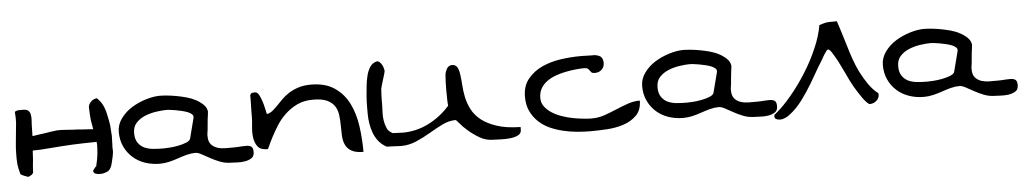

<svg xmlns="http://www.w3.org/2000/svg" viewBox="-30 -522 3885 728"><g transform="rotate(-5 1912.5 -157.5)"><path d="M383.8 -180.7Q380.9 -201.2 376 -221.7Q372.1 -242.2 363.3 -259.8Q354.5 -276.4 341.8 -287.1Q325.2 -284.2 317.4 -273.4Q308.6 -263.7 309.6 -252Q310.5 -225.6 312.5 -206.1Q315.4 -187.5 318.4 -171.9V-170.9L308.6 -171.9Q293.9 -172.9 276.4 -173.8Q258.8 -175.8 243.2 -175.8Q228.5 -176.8 215.8 -177.7Q203.1 -178.7 198.2 -178.7H182.6Q177.7 -177.7 167 -176.8Q156.2 -175.8 141.6 -172.9Q127.9 -170.9 112.3 -168.9L86.9 -165Q87.9 -186.5 87.9 -210Q87.9 -215.8 88.9 -225.6Q89.8 -235.4 87.9 -245.1Q86.9 -254.9 81.1 -260.7Q75.2 -267.6 60.5 -267.6H52.7H43Q38.1 -266.6 33.2 -265.6Q29.3 -264.6 28.3 -260.7Q30.3 -241.2 29.3 -221.7L25.4 -181.6L21.5 -141.6Q19.5 -121.1 19.5 -101.6V-82L20.5 -64.5Q21.5 -56.6 23.4 -46.9Q25.4 -38.1 28.3 -26.4Q29.3 -24.4 33.2 -22.5Q38.1 -19.5 39.1 -19.5Q42 -17.6 48.8 -15.6Q55.7 -12.7 57.6 -12.7Q59.6 -12.7 62.5 -14.6L68.4 -17.6Q72.3 -19.5 74.2 -22.5Q76.2 -25.4 77.1 -26.4Q78.1 -52.7 81.1 -76.2L83 -110.4L114.3 -111.3L193.4 -117.2Q233.4 -120.1 274.4 -121.1Q299.8 -122.1 327.1 -122.1L328.1 -112.3Q328.1 -95.7 326.2 -76.2Q324.2 -56.6 317.4 -29.3Q315.4 -29.3 313.5 -26.4L309.6 -21.5L305.7 -16.6Q304.7 -14.6 304.7 -13.7Q305.7 -12.7 304.7 -11.7Q305.7 -10.7 304.7 -10.7V-9.8Q307.6 -4.9 311.5 -2.9Q316.4 -1 322.3 0H335Q340.8 0 345.7 -2Q354.5 -3.9 361.3 -7.8Q367.2 -12.7 371.1 -19.5Q374 -25.4 376 -32.2Q377.9 -39.1 378.9 -43.9L382.8 -60.5Q383.8 -67.4 384.8 -72.3Q384.8 -76.2 385.7 -79.1V-85.9Q384.8 -92.8 385.7 -106.4Q386.7 -121.1 386.7 -139.6Q385.7 -159.2 383.8 -180.7Z M696.3 -47.9Q680.7 -47.9 663.6 -43.5Q646.5 -39.1 629.9 -33.2Q613.3 -27.3 595.2 -22.9Q577.1 -18.6 558.6 -18.6Q530.3 -18.6 503.9 -27.3Q477.5 -36.1 457.5 -53.7Q437.5 -71.3 425.8 -96.2Q414.1 -121.1 414.1 -152.3Q414.1 -179.7 431.2 -203.1Q448.2 -226.6 473.6 -242.2Q499 -257.8 528.3 -266.6Q557.6 -275.4 581.1 -275.4Q591.8 -275.4 607.9 -273.9Q624 -272.5 643.1 -269Q662.1 -265.6 681.6 -260.3Q701.2 -254.9 717.3 -246.1Q733.4 -237.3 744.6 -226.1Q755.9 -214.8 757.8 -200.2Q757.8 -195.3 755.9 -183.1Q753.9 -170.9 752.9 -157.2Q752 -143.6 750.5 -131.3Q749 -119.1 748 -113.3V-107.4Q748 -85.9 757.8 -75.2Q767.6 -64.5 781.7 -60.1Q795.9 -55.7 811.5 -55.7H842.8Q857.4 -55.7 861.3 -56.2Q865.2 -56.6 866.7 -56.6Q868.2 -56.6 871.6 -57.1Q875 -57.6 890.6 -57.6Q903.3 -57.6 910.2 -52.7Q917 -47.9 917 -32.2Q917 -15.6 906.2 -8.8Q895.5 -2 880.9 0.5Q866.2 2.9 851.6 2Q836.9 1 829.1 1Q806.6 1 786.6 -6.8Q766.6 -14.6 750 -23.9Q733.4 -33.2 719.7 -40.5Q706.1 -47.9 696.3 -47.9ZM471.7 -142.6Q471.7 -119.1 481.9 -105Q492.2 -90.8 507.3 -84.5Q522.5 -78.1 541 -76.7Q559.6 -75.2 577.1 -75.2Q584 -75.2 600.1 -76.2Q616.2 -77.1 633.8 -80.6Q651.4 -84 665.5 -89.8Q679.7 -95.7 681.6 -104.5L701.2 -180.7Q703.1 -188.5 697.3 -194.3Q691.4 -200.2 681.2 -204.1Q670.9 -208 658.7 -210.9Q646.5 -213.9 634.8 -215.8Q623 -217.8 613.8 -218.8Q604.5 -219.7 602.5 -219.7Q585 -219.7 562 -216.3Q539.1 -212.9 519 -204.6Q499 -196.3 485.4 -181.6Q471.7 -167 471.7 -142.6Z M1158.2 -210Q1124 -210 1098.1 -197.8Q1072.3 -185.5 1051.8 -166Q1031.2 -146.5 1017.6 -124.5Q1003.9 -102.5 993.7 -83Q983.4 -63.5 978 -50.8Q972.7 -38.1 970.7 -38.1Q944.3 -38.1 933.6 -51.8Q922.9 -65.4 919.9 -85.4Q917 -105.5 919.4 -127.4Q921.9 -149.4 921.9 -166V-182.6Q921.9 -194.3 922.4 -207Q922.9 -219.7 922.9 -230.5V-247.1Q925.8 -254.9 930.7 -255.9Q935.5 -256.8 941.4 -256.8Q950.2 -256.8 956.1 -246.6Q961.9 -236.3 966.8 -221.7Q971.7 -207 974.6 -192.9Q977.5 -178.7 979.5 -170.9Q991.2 -172.9 1001 -180.7Q1010.7 -188.5 1021 -199.2Q1031.2 -210 1043 -221.7Q1054.7 -233.4 1070.3 -243.7Q1085.9 -253.9 1106.9 -260.7Q1127.9 -267.6 1155.3 -267.6Q1210 -267.6 1245.1 -243.7Q1280.3 -219.7 1299.3 -181.2Q1318.4 -142.6 1325.2 -94.2Q1332 -45.9 1332 3.9Q1302.7 3.9 1286.6 -5.4Q1270.5 -14.6 1263.7 -29.8Q1256.8 -44.9 1255.9 -64Q1254.9 -83 1254.9 -103Q1254.9 -123 1252.4 -142.6Q1250 -162.1 1240.7 -176.8Q1231.4 -191.4 1212.4 -200.7Q1193.4 -210 1158.2 -210Z M1690.4 -85.9Q1665 -85.9 1640.1 -73.7Q1615.2 -61.5 1588.9 -45.9Q1562.5 -30.3 1534.2 -18.1Q1505.9 -5.9 1476.6 -5.9Q1472.7 -5.9 1464.8 -6.3Q1457 -6.8 1447.8 -7.3Q1438.5 -7.8 1430.7 -7.8Q1422.9 -7.8 1419.9 -8.8Q1401.4 -19.5 1390.1 -34.2Q1378.9 -48.8 1372.6 -65.9Q1366.2 -83 1363.3 -101.6Q1360.4 -120.1 1360.4 -138.7V-166Q1360.4 -183.6 1361.8 -204.1Q1363.3 -224.6 1365.7 -246.1Q1368.2 -267.6 1373 -285.6Q1377.9 -303.7 1386.7 -316.4Q1395.5 -329.1 1410.2 -333Q1416 -335 1421.9 -330.1Q1427.7 -325.2 1431.2 -318.8Q1434.6 -312.5 1436.5 -305.2Q1438.5 -297.9 1438.5 -294.9Q1438.5 -292 1435.5 -282.2Q1432.6 -272.5 1429.2 -261.2Q1425.8 -250 1422.9 -240.2Q1419.9 -230.5 1419.9 -228.5Q1419.9 -227.5 1419.4 -220.2Q1418.9 -212.9 1418.5 -204.1Q1418 -195.3 1418 -185.1Q1418 -174.8 1418 -168.9Q1418 -156.2 1417 -140.1Q1416 -124 1418.5 -108.4Q1420.9 -92.8 1426.8 -79.1Q1432.6 -65.4 1448.2 -57.6Q1449.2 -57.6 1454.6 -57.1Q1460 -56.6 1466.3 -56.6Q1472.7 -56.6 1478 -56.2Q1483.4 -55.7 1485.4 -55.7Q1538.1 -55.7 1585 -79.1Q1631.8 -102.5 1667 -142.6Q1666 -148.4 1665.5 -165Q1665 -181.6 1665 -199.7Q1665 -217.8 1665.5 -233.9Q1666 -250 1667 -256.8Q1667 -262.7 1668.9 -269Q1670.9 -275.4 1673.8 -281.2Q1676.8 -287.1 1682.1 -291Q1687.5 -294.9 1694.3 -294.9Q1709 -294.9 1714.8 -284.2Q1720.7 -273.4 1723.1 -255.9Q1725.6 -238.3 1727.1 -215.3Q1728.5 -192.4 1733.4 -168.9Q1738.3 -145.5 1750 -122.6Q1761.7 -99.6 1784.2 -81.5Q1806.6 -63.5 1842.8 -51.3Q1878.9 -39.1 1933.6 -38.1Q1933.6 -36.1 1933.6 -33.2Q1933.6 -30.3 1933.6 -28.3Q1933.6 -13.7 1920.9 -7.3Q1908.2 -1 1890.1 1Q1872.1 2.9 1854.5 2Q1836.9 1 1828.1 1Q1798.8 1 1775.4 -12.7Q1752 -26.4 1733.4 -42.5Q1714.8 -58.6 1703.6 -72.3Q1692.4 -85.9 1690.4 -85.9Z M1960 -150.4Q1960 -192.4 1982.4 -219.2Q2004.9 -246.1 2037.6 -260.7Q2070.3 -275.4 2108.9 -280.8Q2147.5 -286.1 2180.7 -286.1H2192.4Q2199.2 -286.1 2208.5 -285.6Q2217.8 -285.2 2225.6 -285.2H2237.3Q2256.8 -282.2 2262.7 -273.9Q2268.6 -265.6 2268.6 -252.9Q2268.6 -237.3 2258.3 -227.5Q2248 -217.8 2232.4 -217.8Q2222.7 -217.8 2219.2 -221.2Q2215.8 -224.6 2213.4 -228.5Q2210.9 -232.4 2207 -235.8Q2203.1 -239.3 2192.4 -239.3Q2177.7 -239.3 2159.2 -237.3Q2140.6 -235.4 2121.1 -231.4Q2101.6 -227.5 2083 -220.7Q2064.5 -213.9 2049.8 -203.1Q2035.2 -192.4 2026.4 -177.2Q2017.6 -162.1 2017.6 -140.6Q2017.6 -123 2027.8 -108.9Q2038.1 -94.7 2054.7 -84Q2071.3 -73.2 2092.3 -65.9Q2113.3 -58.6 2133.8 -54.7Q2154.3 -50.8 2173.3 -48.8Q2192.4 -46.9 2204.1 -46.9Q2231.4 -46.9 2254.9 -55.2Q2278.3 -63.5 2301.3 -73.2Q2324.2 -83 2346.7 -90.8Q2369.1 -98.6 2392.6 -98.6Q2392.6 -63.5 2372.6 -43Q2352.5 -22.5 2322.3 -12.7Q2292 -2.9 2257.8 -1Q2223.6 1 2195.3 1Q2171.9 1 2145 -1.5Q2118.2 -3.9 2091.8 -10.3Q2065.4 -16.6 2042 -27.3Q2018.6 -38.1 2000.5 -55.2Q1982.4 -72.3 1971.2 -95.7Q1960 -119.1 1960 -150.4Z M2688.5 -47.9Q2672.9 -47.9 2655.8 -43.5Q2638.7 -39.1 2622.1 -33.2Q2605.5 -27.3 2587.4 -22.9Q2569.3 -18.6 2550.8 -18.6Q2522.5 -18.6 2496.1 -27.3Q2469.7 -36.1 2449.7 -53.7Q2429.7 -71.3 2418 -96.2Q2406.2 -121.1 2406.2 -152.3Q2406.2 -179.7 2423.3 -203.1Q2440.4 -226.6 2465.8 -242.2Q2491.2 -257.8 2520.5 -266.6Q2549.8 -275.4 2573.2 -275.4Q2584 -275.4 2600.1 -273.9Q2616.2 -272.5 2635.3 -269Q2654.3 -265.6 2673.8 -260.3Q2693.4 -254.9 2709.5 -246.1Q2725.6 -237.3 2736.8 -226.1Q2748 -214.8 2750 -200.2Q2750 -195.3 2748 -183.1Q2746.1 -170.9 2745.1 -157.2Q2744.1 -143.6 2742.7 -131.3Q2741.2 -119.1 2740.2 -113.3V-107.4Q2740.2 -85.9 2750 -75.2Q2759.8 -64.5 2773.9 -60.1Q2788.1 -55.7 2803.7 -55.7H2835Q2849.6 -55.7 2853.5 -56.2Q2857.4 -56.6 2858.9 -56.6Q2860.4 -56.6 2863.8 -57.1Q2867.2 -57.6 2882.8 -57.6Q2895.5 -57.6 2902.3 -52.7Q2909.2 -47.9 2909.2 -32.2Q2909.2 -15.6 2898.4 -8.8Q2887.7 -2 2873 0.5Q2858.4 2.9 2843.8 2Q2829.1 1 2821.3 1Q2798.8 1 2778.8 -6.8Q2758.8 -14.6 2742.2 -23.9Q2725.6 -33.2 2711.9 -40.5Q2698.2 -47.9 2688.5 -47.9ZM2463.9 -142.6Q2463.9 -119.1 2474.1 -105Q2484.4 -90.8 2499.5 -84.5Q2514.6 -78.1 2533.2 -76.7Q2551.8 -75.2 2569.3 -75.2Q2576.2 -75.2 2592.3 -76.2Q2608.4 -77.1 2626 -80.6Q2643.6 -84 2657.7 -89.8Q2671.9 -95.7 2673.8 -104.5L2693.4 -180.7Q2695.3 -188.5 2689.5 -194.3Q2683.6 -200.2 2673.3 -204.1Q2663.1 -208 2650.9 -210.9Q2638.7 -213.9 2627 -215.8Q2615.2 -217.8 2606 -218.8Q2596.7 -219.7 2594.7 -219.7Q2577.1 -219.7 2554.2 -216.3Q2531.2 -212.9 2511.2 -204.6Q2491.2 -196.3 2477.5 -181.6Q2463.9 -167 2463.9 -142.6Z M3260.7 -85Q3245.1 -107.4 3231.4 -133.8Q3218.8 -159.2 3209 -187.5Q3199.2 -215.8 3191.4 -243.2Q3181.6 -273.4 3175.8 -293.9Q3168 -318.4 3163.1 -333H3148.4Q3132.8 -333 3123 -332Q3113.3 -330.1 3095.7 -324.2Q3088.9 -282.2 3068.4 -236.3Q3048.8 -190.4 3021.5 -147.5Q2994.1 -103.5 2961.9 -65.4Q2929.7 -26.4 2896.5 0Q2896.5 2 2895.5 2.9V4.9Q2895.5 13.7 2902.3 16.6Q2908.2 19.5 2916 19.5Q2936.5 19.5 2958 1Q2980.5 -16.6 3002 -44.9Q3022.5 -72.3 3042 -104.5Q3060.5 -136.7 3077.1 -165Q3093.8 -191.4 3104.5 -210.9Q3116.2 -229.5 3120.1 -229.5Q3126 -229.5 3134.8 -215.8Q3143.6 -202.1 3155.3 -180.7Q3166 -159.2 3178.7 -132.8Q3190.4 -106.4 3204.1 -82Q3217.8 -58.6 3231.4 -39.1Q3245.1 -18.6 3257.8 -9.8Q3265.6 -8.8 3273.4 -11.7Q3281.2 -14.6 3286.1 -19.5Q3292 -24.4 3294.9 -32.2Q3297.9 -39.1 3295.9 -47.9Q3276.4 -62.5 3260.7 -85Z M3604.5 -47.9Q3588.9 -47.9 3571.8 -43.5Q3554.7 -39.1 3538.1 -33.2Q3521.5 -27.3 3503.4 -22.9Q3485.4 -18.6 3466.8 -18.6Q3438.5 -18.6 3412.1 -27.3Q3385.7 -36.1 3365.7 -53.7Q3345.7 -71.3 3334 -96.2Q3322.3 -121.1 3322.3 -152.3Q3322.3 -179.7 3339.4 -203.1Q3356.4 -226.6 3381.8 -242.2Q3407.2 -257.8 3436.5 -266.6Q3465.8 -275.4 3489.3 -275.4Q3500 -275.4 3516.1 -273.9Q3532.2 -272.5 3551.3 -269Q3570.3 -265.6 3589.8 -260.3Q3609.4 -254.9 3625.5 -246.1Q3641.6 -237.3 3652.8 -226.1Q3664.1 -214.8 3666 -200.2Q3666 -195.3 3664.1 -183.1Q3662.1 -170.9 3661.1 -157.2Q3660.2 -143.6 3658.7 -131.3Q3657.2 -119.1 3656.2 -113.3V-107.4Q3656.2 -85.9 3666 -75.2Q3675.8 -64.5 3689.9 -60.1Q3704.1 -55.7 3719.7 -55.7H3751Q3765.6 -55.7 3769.5 -56.2Q3773.4 -56.6 3774.9 -56.6Q3776.4 -56.6 3779.8 -57.1Q3783.2 -57.6 3798.8 -57.6Q3811.5 -57.6 3818.4 -52.7Q3825.2 -47.9 3825.2 -32.2Q3825.2 -15.6 3814.5 -8.8Q3803.7 -2 3789.1 0.5Q3774.4 2.9 3759.8 2Q3745.1 1 3737.3 1Q3714.8 1 3694.8 -6.8Q3674.8 -14.6 3658.2 -23.9Q3641.6 -33.2 3627.9 -40.5Q3614.3 -47.9 3604.5 -47.9ZM3379.9 -142.6Q3379.9 -119.1 3390.1 -105Q3400.4 -90.8 3415.5 -84.5Q3430.7 -78.1 3449.2 -76.7Q3467.8 -75.2 3485.4 -75.2Q3492.2 -75.2 3508.3 -76.2Q3524.4 -77.1 3542 -80.6Q3559.6 -84 3573.7 -89.8Q3587.9 -95.7 3589.8 -104.5L3609.4 -180.7Q3611.3 -188.5 3605.5 -194.3Q3599.6 -200.2 3589.4 -204.1Q3579.1 -208 3566.9 -210.9Q3554.7 -213.9 3543 -215.8Q3531.2 -217.8 3522 -218.8Q3512.7 -219.7 3510.7 -219.7Q3493.2 -219.7 3470.2 -216.3Q3447.3 -212.9 3427.2 -204.6Q3407.2 -196.3 3393.6 -181.6Q3379.9 -167 3379.9 -142.6Z"/></g></svg>

Font: Swanky and Moo Moo Cyrillic
Style: Regular
Weight: 400
Designer: Kimberly Geswein; Denis Ignatov
Foundry: Kimberly Geswein; Denis Ignatov
Version: Version 1.003 June 27, 2018